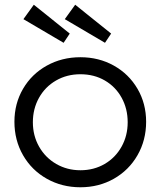

<svg xmlns="http://www.w3.org/2000/svg" viewBox="-20 -781 679 812"><path d="M41 -266Q41 -343 77.5 -405.5Q114 -468 178 -503.5Q242 -539 320 -539Q398 -539 461.5 -503.5Q525 -468 561.5 -405.5Q598 -343 598 -266Q598 -188 561.5 -124.5Q525 -61 461.5 -25Q398 11 320 11Q242 11 178 -25Q114 -61 77.5 -124.5Q41 -188 41 -266ZM520 -264Q520 -321 494.5 -367.5Q469 -414 423.5 -440.5Q378 -467 320 -467Q263 -467 217 -440.5Q171 -414 145 -367.5Q119 -321 119 -264Q119 -207 145.5 -160.5Q172 -114 218 -87.5Q264 -61 320 -61Q377 -61 422.5 -87.5Q468 -114 494 -160.5Q520 -207 520 -264ZM79 -700 123 -761 275 -639 249 -600ZM254 -700 298 -761 450 -639 424 -600Z"/></svg>

Font: Lexend HM
Style: Regular
Weight: 400
Designer: Bonnie Shaver-Troup, Thomas Jockin, Octavio Pardo
Foundry: Lexend
Version: Version 1.091